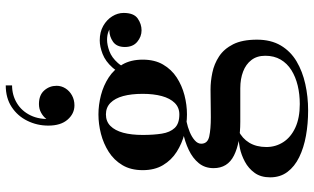

<svg xmlns="http://www.w3.org/2000/svg" viewBox="-232 -600 1092 668"><g transform="rotate(-90 314.0 -266.0)"><path d="M264 260Q217.5 260 175.8 252.5Q134 245 101.2 229Q68.5 213 49.8 188Q31 163 31 128Q31 95.5 46.5 74Q62 52.5 85.5 40Q109 27.5 132.8 22.5Q156.5 17.5 173.5 17.5H193.5Q166.5 30.5 151.5 55.2Q136.5 80 136.5 115Q136.5 147 153.5 173.5Q170.5 200 204 215.5Q237.5 231 286 231Q320 231 350.2 223.8Q380.5 216.5 404 201.8Q427.5 187 440.8 164.2Q454 141.5 454 111Q454 82 439.2 62.8Q424.5 43.5 399 33.8Q373.5 24 341 24Q330.5 24 306.5 24Q282.5 24 258.8 24Q235 24 224 24Q151 24 107 2Q63 -20 63 -69Q63 -99 80.2 -120.2Q97.5 -141.5 126.2 -155.2Q155 -169 190 -175.8Q225 -182.5 260.5 -182.5L259 -167Q244 -167 225 -163Q206 -159 188.5 -151.8Q171 -144.5 159.5 -134.2Q148 -124 148 -112Q148 -89.5 173.5 -84Q199 -78.5 240 -78.5Q257.5 -78.5 274.2 -78.8Q291 -79 307 -79.2Q323 -79.5 337 -79.5Q365 -79.5 395.2 -73.2Q425.5 -67 451.8 -49.8Q478 -32.5 494 -0.8Q510 31 510 82Q510 130.5 489.8 164.8Q469.5 199 434.5 219.8Q399.5 240.5 355.5 250.2Q311.5 260 264 260ZM250 -161.5Q216.5 -161.5 182.5 -170.2Q148.5 -179 119.8 -197.2Q91 -215.5 73.5 -244.8Q56 -274 56 -315.5Q56 -357 73.5 -386.2Q91 -415.5 119.8 -433.8Q148.5 -452 182.5 -460.8Q216.5 -469.5 250 -469.5Q283 -469.5 316.8 -460.8Q350.5 -452 378.5 -433.8Q406.5 -415.5 423.5 -386.2Q440.5 -357 440.5 -315.5Q440.5 -274 423.5 -244.8Q406.5 -215.5 378.5 -197.2Q350.5 -179 316.8 -170.2Q283 -161.5 250 -161.5ZM250 -188Q274 -188 290 -204.2Q306 -220.5 313.8 -249.2Q321.5 -278 321.5 -315.5Q321.5 -355 313.8 -383.5Q306 -412 290 -427.8Q274 -443.5 250 -443.5Q225.5 -443.5 209.8 -427.8Q194 -412 186.2 -383.5Q178.5 -355 178.5 -315.5Q178.5 -278 183 -249.2Q187.5 -220.5 202.8 -204.2Q218 -188 250 -188ZM542.5 -319.5Q520.5 -319.5 502.5 -334.5Q484.5 -349.5 484.5 -377.5Q484.5 -406 502.8 -418.8Q521 -431.5 542.5 -431.5Q563 -431.5 582.5 -418.8Q602 -406 602 -382H576Q576 -404.5 558 -422Q540 -439.5 509.5 -439.5Q492 -439.5 470 -431.5Q448 -423.5 428.8 -401.8Q409.5 -380 399.5 -339L381 -353Q391 -396 412.8 -420.5Q434.5 -445 460.2 -455Q486 -465 507.5 -465Q536.5 -465 558 -452.8Q579.5 -440.5 591.2 -421.5Q603 -402.5 603 -382Q603 -346.5 583.8 -333Q564.5 -319.5 542.5 -319.5ZM281.5 -553Q252.5 -553 231.8 -576.8Q211 -600.5 211 -644Q211 -683 227.8 -717Q244.5 -751 275.8 -771.5Q307 -792 351 -792V-770Q317 -770 289.2 -753.2Q261.5 -736.5 246.5 -705.5Q231.5 -674.5 234.5 -632.5H227.5Q227 -641.5 235 -651.8Q243 -662 256.2 -669.2Q269.5 -676.5 286 -676.5Q317 -676.5 333.2 -658.2Q349.5 -640 349.5 -615Q349.5 -598.5 340.5 -584.2Q331.5 -570 316 -561.5Q300.5 -553 281.5 -553Z"/></g></svg>

Font: Bodoni Moda SC 9pt SemiBold
Style: Regular
Weight: 600
Designer: Owen Earl
Foundry: indestructible type
Version: Version 2.005